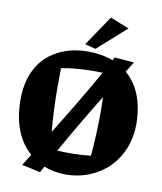

<svg xmlns="http://www.w3.org/2000/svg" viewBox="-104 -1044 984 1165"><g transform="rotate(10 388.0 -461.5)"><path d="M668.9 -717.8Q659.2 -702.1 648.9 -686.3Q638.7 -670.4 628.9 -653.8Q655.8 -631.3 677.5 -601.8Q699.2 -572.3 714.6 -534.9Q730 -497.6 738.5 -452.4Q747.1 -407.2 748 -353Q748 -272.9 721.2 -204.1Q694.3 -135.3 645 -84.7Q595.7 -34.2 526.6 -5.1Q457.5 23.9 373 23.9Q342.3 23.9 309.3 17.8Q276.4 11.7 243.2 -1Q237.8 8.3 233.2 17.8Q228.5 27.3 223.1 37.1L108.9 12.2L151.9 -57.1Q125.5 -80.6 103.3 -111.3Q81.1 -142.1 64.7 -181.4Q48.3 -220.7 39.1 -269Q29.8 -317.4 29.8 -376Q29.8 -450.2 47.1 -505.9Q64.5 -561.5 92.8 -601.3Q121.1 -641.1 158 -667Q194.8 -692.9 233.9 -708Q272.9 -723.1 311 -729Q349.1 -734.9 380.9 -734.9Q422.4 -734.9 462.2 -728.5Q502 -722.2 538.1 -708L547.9 -727.1ZM237.8 -483.9Q237.8 -418.5 241 -350.6Q244.1 -282.7 250 -215.8Q313.5 -317.9 374.8 -420.7Q436 -523.4 492.2 -623Q476.6 -624 459.5 -624Q442.4 -624 432.1 -624Q410.2 -624 385.5 -623Q360.8 -622.1 335.4 -619.9Q310.1 -617.7 285.4 -614.5Q260.7 -611.3 238.8 -606.9Q238.8 -596.2 238.5 -579.3Q238.3 -562.5 238.3 -544.7Q238.3 -526.9 238 -510.5Q237.8 -494.1 237.8 -483.9ZM509.8 -115.2Q512.7 -144.5 515.1 -179.7Q517.6 -214.8 519 -251.5Q520.5 -288.1 521.2 -323.5Q522 -358.9 522 -388.2Q522 -410.2 521.5 -432.4Q521 -454.6 520 -478Q464.8 -388.2 409.9 -295.4Q355 -202.6 303.2 -109.9Q323.7 -108.4 344.5 -108.2Q365.2 -107.9 380.9 -107.9Q394.5 -107.9 411.1 -108.4Q427.7 -108.9 444.8 -109.6Q461.9 -110.4 478.8 -111.8Q495.6 -113.3 509.8 -115.2ZM600.1 -915 423.8 -758.3 357.9 -775.4 483.9 -961.4Z"/></g></svg>

Font: Galindo
Style: Regular
Weight: 400
Version: Version 1.000